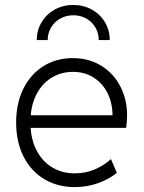

<svg xmlns="http://www.w3.org/2000/svg" viewBox="-20 -762 591 790"><path d="M46.4 -257.8Q46.4 -336.9 76.2 -397Q106 -457 158.9 -490Q211.9 -522.9 279.3 -522.9Q345.7 -522.9 396.7 -491.5Q447.8 -460 475.3 -406Q502.9 -352.1 502.9 -287.6Q502.9 -274.4 501.7 -259Q500.5 -243.7 499 -235.8H106Q109.9 -179.2 133.8 -137Q157.7 -94.7 197.3 -71.8Q236.8 -48.8 287.1 -48.8Q333.5 -48.8 372.1 -65.9Q410.6 -83 436.5 -107.4L460.9 -50.8Q428.2 -24.4 383.3 -8.3Q338.4 7.8 287.6 7.8Q216.8 7.8 161.9 -25.1Q106.9 -58.1 76.7 -118.4Q46.4 -178.7 46.4 -257.8ZM442.9 -287.6Q442.9 -337.4 422.9 -378.2Q402.8 -418.9 365.7 -442.6Q328.6 -466.3 280.3 -466.3Q234.4 -466.3 196.5 -444.8Q158.7 -423.3 135 -382.8Q111.3 -342.3 106.4 -287.6ZM431.6 -597.2H386.2Q386.2 -625.5 372.6 -648.9Q358.9 -672.4 335 -685.8Q311 -699.2 281.7 -699.2Q252.4 -699.2 228.3 -685.8Q204.1 -672.4 190.2 -648.9Q176.3 -625.5 176.3 -597.2H131.3Q131.3 -637.2 151.1 -670.4Q170.9 -703.6 205.3 -722.7Q239.7 -741.7 281.7 -741.7Q323.2 -741.7 357.7 -722.7Q392.1 -703.6 411.9 -670.4Q431.6 -637.2 431.6 -597.2Z"/></svg>

Font: Reddit Sans Light
Style: Regular
Weight: 300
Designer: Stephen Hutchings
Foundry: Reddit
Version: Version 1.013